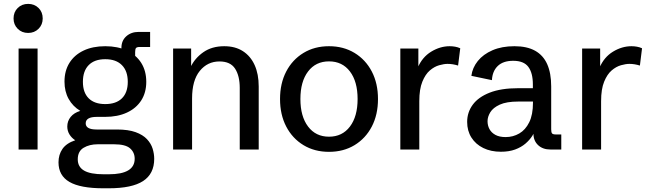

<svg xmlns="http://www.w3.org/2000/svg" viewBox="-20 -781 3401 1003"><path d="M77.1 0V-527.3H176.3V0ZM127 -608.9Q94.2 -608.9 72.5 -630.6Q50.8 -652.3 50.8 -684.6Q50.8 -717.8 72.5 -739.3Q94.2 -760.7 127 -760.7Q159.7 -760.7 181.4 -739.3Q203.1 -717.8 203.1 -684.6Q203.1 -652.3 181.4 -630.6Q159.7 -608.9 127 -608.9Z M520.5 202.6Q399.9 202.6 342.8 169.4Q285.6 136.2 285.6 66.9Q285.6 26.9 306.2 -2.9Q326.7 -32.7 373 -48.3Q354.5 -60.1 343 -78.6Q331.5 -97.2 331.5 -120.1Q331.5 -148.4 349.1 -170.2Q366.7 -191.9 399.4 -201.7Q360.4 -225.1 338.6 -264.2Q316.9 -303.2 316.9 -354.5Q316.9 -411.1 342.8 -452.6Q368.7 -494.1 416.5 -516.8Q464.4 -539.6 529.8 -539.6Q595.2 -539.6 643.3 -516.8Q691.4 -494.1 717.8 -452.4Q744.1 -410.6 744.1 -353.5Q744.1 -297.4 717.8 -256.3Q691.4 -215.3 643.1 -192.9Q594.7 -170.4 528.3 -170.4H485.8Q427.7 -170.4 427.7 -136.7Q427.7 -104.5 484.4 -104.5H590.3Q650.4 -104.5 688.5 -90.6Q726.6 -76.7 747.8 -54Q769 -31.2 777.3 -4.4Q785.6 22.5 785.6 48.8Q785.6 127 727.5 164.8Q669.4 202.6 547.9 202.6ZM521.5 129.4H548.3Q683.6 129.4 683.6 48.3Q683.6 15.1 659.4 -6.1Q635.3 -27.3 575.7 -27.3H490.7Q447.3 -27.3 416.7 -9Q386.2 9.3 386.2 51.3Q386.2 90.8 419.2 110.1Q452.1 129.4 521.5 129.4ZM529.8 -237.3Q586.4 -237.3 616.9 -267.3Q647.5 -297.4 647.5 -353.5Q647.5 -409.7 616.9 -440.7Q586.4 -471.7 529.8 -471.7Q473.6 -471.7 443.4 -440.9Q413.1 -410.2 413.1 -353.5Q413.1 -297.4 443.4 -267.3Q473.6 -237.3 529.8 -237.3ZM614.3 -478.5V-531.2Q614.3 -568.8 639.9 -591.6Q665.5 -614.3 704.1 -614.3H764.2V-535.6H710.4Q695.3 -535.6 690.7 -530.3Q686 -524.9 686 -508.8V-478.5Z M884.3 0V-527.3H978.5V-407.7L975.1 -429.2Q997.1 -476.6 1042 -508.1Q1086.9 -539.6 1151.4 -539.6Q1209 -539.6 1249 -513.7Q1289.1 -487.8 1310.3 -440.9Q1331.5 -394 1331.5 -329.1V0H1232.4V-321.8Q1232.4 -384.8 1208 -422.4Q1183.6 -460 1126.5 -460Q1064 -460 1023.7 -410.6Q983.4 -361.3 983.4 -266.6V0Z M1698.7 12.2Q1623 12.2 1565.2 -22.9Q1507.3 -58.1 1475.1 -120.1Q1442.9 -182.1 1442.9 -263.7Q1442.9 -345.2 1475.1 -407.2Q1507.3 -469.2 1565.2 -504.4Q1623 -539.6 1698.7 -539.6Q1774.4 -539.6 1832.3 -504.4Q1890.1 -469.2 1922.4 -407.2Q1954.6 -345.2 1954.6 -263.7Q1954.6 -182.1 1922.4 -120.1Q1890.1 -58.1 1832.3 -22.9Q1774.4 12.2 1698.7 12.2ZM1698.7 -66.9Q1768.1 -66.9 1808.1 -119.9Q1848.1 -172.9 1848.1 -263.7Q1848.1 -355 1808.1 -407.7Q1768.1 -460.4 1698.7 -460.4Q1629.4 -460.4 1589.4 -407.7Q1549.3 -355 1549.3 -263.7Q1549.3 -172.9 1589.4 -119.9Q1629.4 -66.9 1698.7 -66.9Z M2071.3 0V-527.3H2165.5V-413.6L2162.1 -427.2Q2186 -482.9 2232.7 -511.2Q2279.3 -539.6 2329.1 -539.6Q2343.3 -539.6 2357.4 -537.1Q2371.6 -534.7 2384.3 -528.8L2373 -438.5Q2345.2 -447.3 2317.9 -447.3Q2299.3 -447.3 2274.2 -440.2Q2249 -433.1 2225.6 -413.1Q2202.1 -393.1 2186.3 -354.2Q2170.4 -315.4 2170.4 -252.4V0Z M2596.7 11.7Q2544.4 11.7 2504.6 -7.8Q2464.8 -27.3 2442.6 -62.5Q2420.4 -97.7 2420.4 -144Q2420.4 -194.3 2449.7 -234.1Q2479 -273.9 2538.3 -297.1Q2597.7 -320.3 2688 -320.3H2772.5L2763.7 -310.5V-339.8Q2763.7 -399.9 2740 -431.6Q2716.3 -463.4 2661.1 -463.4Q2608.4 -463.4 2580.3 -436.3Q2552.2 -409.2 2549.8 -362.3L2442.4 -384.8Q2447.8 -427.2 2476.1 -462.4Q2504.4 -497.6 2553 -518.6Q2601.6 -539.6 2667.5 -539.6Q2732.9 -539.6 2775.4 -515.9Q2817.9 -492.2 2838.6 -445.6Q2859.4 -398.9 2859.4 -329.6V-105.5Q2859.4 -89.4 2864 -84Q2868.7 -78.6 2883.8 -78.6H2912.1V0H2855Q2815.4 0 2791 -22.9Q2766.6 -45.9 2766.6 -83.5V-117.2L2782.2 -114.7Q2774.9 -93.8 2761 -71.8Q2747.1 -49.8 2724.9 -30.8Q2702.6 -11.7 2670.9 0Q2639.2 11.7 2596.7 11.7ZM2621.6 -64.9Q2660.2 -64.9 2692.6 -83.7Q2725.1 -102.5 2744.6 -142.1Q2764.2 -181.6 2764.2 -244.1V-250.5H2687.5Q2626 -250.5 2590.8 -234.4Q2555.7 -218.3 2541.3 -194.6Q2526.9 -170.9 2526.9 -147.9Q2526.9 -125.5 2536.9 -106.7Q2546.9 -87.9 2567.9 -76.4Q2588.9 -64.9 2621.6 -64.9Z M3021 0V-527.3H3115.2V-413.6L3111.8 -427.2Q3135.7 -482.9 3182.4 -511.2Q3229 -539.6 3278.8 -539.6Q3293 -539.6 3307.1 -537.1Q3321.3 -534.7 3334 -528.8L3322.8 -438.5Q3294.9 -447.3 3267.6 -447.3Q3249 -447.3 3223.9 -440.2Q3198.7 -433.1 3175.3 -413.1Q3151.9 -393.1 3136 -354.2Q3120.1 -315.4 3120.1 -252.4V0Z"/></svg>

Font: Schibsted Grotesk Medium
Style: Regular
Weight: 500
Designer: Bakken & Baeck AS, Henrik Kongsvoll
Foundry: Schibsted ASA
Version: Version 1.100;gftools[0.9.25]